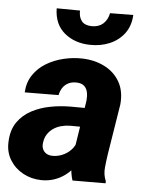

<svg xmlns="http://www.w3.org/2000/svg" viewBox="-54 -792 625 845"><g transform="rotate(5 258.5 -369.5)"><path d="M292.5 -126 328.1 -354.5Q330.1 -374 326.9 -391.1Q323.7 -408.2 312 -419.2Q300.3 -430.2 277.3 -430.7Q257.3 -431.2 241.9 -423.6Q226.6 -416 217 -401.9Q207.5 -387.7 203.6 -368.7L54.2 -367.7Q56.6 -412.6 78.9 -445.3Q101.1 -478 135.7 -498.8Q170.4 -519.5 211.4 -529.3Q252.4 -539.1 292 -538.1Q347.2 -537.1 391.6 -514.9Q436 -492.7 459.7 -451.4Q483.4 -410.2 478 -351.6L442.4 -129.9Q438 -101.1 434.8 -69.1Q431.6 -37.1 443.8 -9.3L443.4 0L297.4 0.5Q287.6 -29.8 287.6 -62.3Q287.6 -94.7 292.5 -126ZM344.7 -322.3 331.1 -238.3 264.6 -238.8Q245.1 -238.3 226.1 -233.2Q207 -228 191.9 -217.5Q176.8 -207 166.5 -191.2Q156.2 -175.3 153.8 -153.8Q151.4 -138.2 156.5 -126.2Q161.6 -114.3 172.4 -107.4Q183.1 -100.6 198.7 -100.1Q221.7 -99.6 243.4 -108.6Q265.1 -117.7 281.2 -134.5Q297.4 -151.4 303.2 -173.3L332 -108.9Q319.8 -82 302.7 -60.1Q285.6 -38.1 264.2 -22.2Q242.7 -6.3 216.6 2.4Q190.4 11.2 159.7 10.7Q115.7 9.8 79.3 -10Q43 -29.8 21.5 -64.5Q0 -99.1 2 -144.5Q3.9 -197.3 27.8 -231.7Q51.8 -266.1 89.8 -286.1Q127.9 -306.2 172.9 -314.5Q217.8 -322.8 262.2 -322.8ZM397.9 -747.6 500.5 -748.5Q498 -699.7 472.9 -666.5Q447.8 -633.3 408.2 -616.7Q368.7 -600.1 322.3 -601.1Q254.4 -602.1 208.7 -640.1Q163.1 -678.2 162.1 -748.5L265.1 -747.6Q264.2 -718.8 277.8 -701.4Q291.5 -684.1 322.3 -683.6Q353 -683.1 372.6 -700.4Q392.1 -717.8 397.9 -747.6Z"/></g></svg>

Font: Roboto ExtraBold
Style: Italic
Weight: 800
Designer: Christian Robertson
Foundry: Google
Version: Version 3.009; 2024